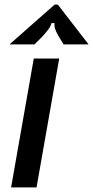

<svg xmlns="http://www.w3.org/2000/svg" viewBox="-20 -810 403 830"><path d="M138 0H28L126 -557H236ZM21 -618 216 -790H230L363 -618H255L233 -654Q212 -689 216 -710H202Q200 -698 190.5 -685Q181 -672 165 -654L129 -618Z"/></svg>

Font: Open Sauce Sans Medium Italic
Style: Regular
Weight: 500
Italic angle: -10°
Designer: Alfredo Marco Pradil
Foundry: Creative Sauce Fz LLC
Version: Version 1.477